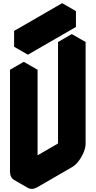

<svg xmlns="http://www.w3.org/2000/svg" viewBox="-20 -1140 603 1211"><path d="M433 -85 217 40Q182 60 156 45Q130 30 130 -10V-650L217 -700V-60L433 -185V-825L520 -875V-235Q520 -209 507.5 -179Q495 -149 475.5 -123.5Q456 -98 433 -85ZM156 -895 459 -1070V-970L156 -795ZM520 -875 433 -825 346 -875 433 -925ZM433 -825V-185L346 -235V-875ZM433 -185 217 -60 130 -110 346 -235ZM217 -700 130 -650 43 -700 130 -750ZM130 -650V-10Q130 30 156 45L69 -5Q43 -20 43 -60V-700ZM459 -1070 156 -895 69 -945 372 -1120ZM156 -895V-795L69 -845V-945Z"/></svg>

Font: Nabla Normal
Style: Regular
Weight: 400
Designer: Arthur Reinders Folmer
Version: Version 1.000